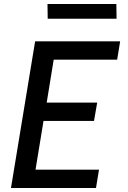

<svg xmlns="http://www.w3.org/2000/svg" viewBox="-20 -942 640 962"><path d="M35 0 156 -735H582L567 -643H249L214 -428H467L451 -336H198L158 -92H476L461 0ZM219 -848 218 -922H563L564 -848Z"/></svg>

Font: Iosevka Aile Semibold
Style: Italic
Weight: 600
Italic angle: -9°
Designer: Belleve Invis
Foundry: Belleve Invis
Version: Version 31.1.0; ttfautohint (v1.8.4)